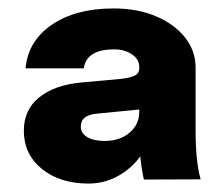

<svg xmlns="http://www.w3.org/2000/svg" viewBox="-20 -681 528 455"><path d="M443.5 -373Q443.5 -297.5 455.5 -256L321 -255.5Q315 -282 312.5 -310.5Q291 -281 259 -263.5Q227 -246 189.5 -246Q122 -246 79.2 -280.8Q36.5 -315.5 36.5 -371Q36.5 -421 72.8 -450.2Q109 -479.5 172.5 -485.5L266 -494Q288.5 -496.5 299.2 -501.8Q310 -507 310 -519.5V-522.5Q310 -540.5 292.8 -552.2Q275.5 -564 250.5 -564Q185 -564 178.5 -519H40.5Q46.5 -584 103 -622.5Q159.5 -661 249.5 -661Q305 -661 348.8 -642.8Q392.5 -624.5 418 -592.8Q443.5 -561 443.5 -521.5ZM171.5 -381Q171.5 -365 187 -356Q202.5 -347 228 -347Q264 -347 287 -366.5Q310 -386 310 -416V-421.5L212.5 -412Q190.5 -410 181 -402.5Q171.5 -395 171.5 -381Z"/></svg>

Font: Overused Grotesk ExtraBold
Style: Regular
Weight: 800
Version: Version 0.004